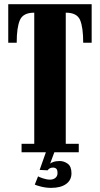

<svg xmlns="http://www.w3.org/2000/svg" viewBox="-20 -720 472 908"><path d="M82 0V-40H142V-660H141Q89.5 -660 74.2 -625.2Q59 -590.5 59 -518H19V-700H413.5V-518H373.5Q373.5 -590.5 358.8 -625.2Q344 -660 292 -660H291V-40H352.5V0ZM222 168.5Q198.5 168.5 175.2 162.8Q152 157 144.5 153L160 114Q165.5 117.5 183.2 123.5Q201 129.5 216.5 129.5Q232 129.5 242 121.2Q252 113 252 99Q252 83 246 77.8Q240 72.5 230.5 72.5Q214.5 72.5 205 85.5L167.5 83.5L197 0H237L217 54Q219 51 231.5 46.2Q244 41.5 262.5 41.5Q282.5 41.5 300.2 54.2Q318 67 318 99.5Q318 132 292.5 150.2Q267 168.5 222 168.5Z"/></svg>

Font: Imbue 10pt Black
Style: Regular
Weight: 900
Designer: Tyler Finck
Foundry: Etcetera Type Company
Version: Version 1.102; ttfautohint (v1.8.3)